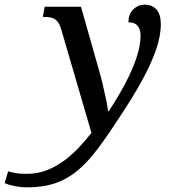

<svg xmlns="http://www.w3.org/2000/svg" viewBox="-183 -565 742 825"><path d="M-67 240Q-93 240 -118.5 235Q-144 230 -163 222L-148 171Q-136 175 -118 178.5Q-100 182 -69 182Q-20 182 20.5 165.5Q61 149 95.5 123Q130 97 158.5 66Q187 35 210 6L80 -439Q74 -459 65.5 -470.5Q57 -482 44 -487Q31 -492 11 -492H1L9 -536H165L241 -268Q249 -242 257.5 -206Q266 -170 273 -137Q280 -104 281 -87H284Q322 -144 353 -202Q384 -260 402.5 -314Q421 -368 421 -412Q421 -428 416 -441Q411 -454 400 -461.5Q389 -469 369 -469Q369 -505 390 -525Q411 -545 437 -545Q471 -545 489.5 -524Q508 -503 508 -461Q508 -409 486 -347Q464 -285 424 -213Q384 -141 329 -59Q280 17 237.5 73.5Q195 130 152 166.5Q109 203 56.5 221.5Q4 240 -67 240Z"/></svg>

Font: ET Text
Style: Italic
Weight: 470
Italic angle: -12°
Designer: Monotype Design Team
Foundry: Monotype Imaging Inc.
Version: Version 2.009